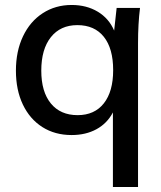

<svg xmlns="http://www.w3.org/2000/svg" viewBox="-20 -536 649 772"><path d="M543 -504Q535 -441 535 -362V216H434V-84Q411 -40 368 -16.5Q325 7 268 7Q201 7 150.5 -25Q100 -57 72 -115.5Q44 -174 44 -252Q44 -330 72.5 -390Q101 -450 152 -483Q203 -516 268 -516Q328 -516 373 -489Q418 -462 439 -413L449 -504ZM435 -254Q435 -341 397.5 -388Q360 -435 291 -435Q223 -435 184.5 -386.5Q146 -338 146 -252Q146 -167 184.5 -120Q223 -73 292 -73Q360 -73 397.5 -120.5Q435 -168 435 -254Z"/></svg>

Font: Muli SemiBold
Style: Regular
Weight: 600
Designer: Vernon Adams
Foundry: Vernon Adams
Version: Version 2.000